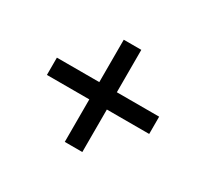

<svg xmlns="http://www.w3.org/2000/svg" viewBox="-118 -771 989 921"><g transform="rotate(30 376.0 -311.0)"><path d="M327.6 -28.3V-263.7H92.8V-359.4H327.6V-594.2H424.8V-359.4H659.2V-263.7H424.8V-28.3Z"/></g></svg>

Font: Kameron
Style: Bold
Weight: 700
Designer: Vernon Adams
Foundry: Vernon Adams
Version: Version 1.100